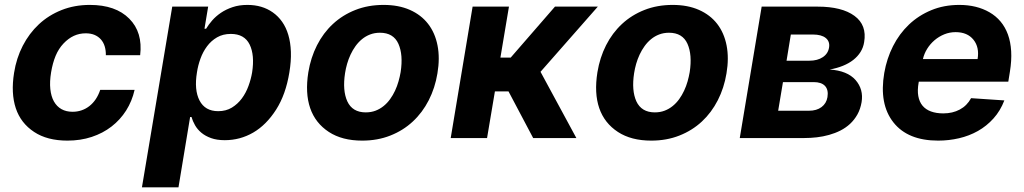

<svg xmlns="http://www.w3.org/2000/svg" viewBox="-20 -573 4251 797"><path d="M38.4 -270.6Q47.9 -331.3 74.4 -382.8Q100.9 -434.3 141.3 -472.1Q181.8 -509.9 235.4 -531.2Q289.1 -552.6 353 -552.6Q460.2 -552.6 516.7 -495.4Q573.2 -438.6 561.8 -343.8H419.4Q419.7 -364 414.6 -380.7Q409.4 -397.4 398.8 -409.4Q388.1 -421.5 372.5 -428.1Q356.9 -434.7 335.9 -434.7Q309.3 -434.7 286.6 -424.2Q263.8 -413.7 243.6 -392.4Q223.4 -371.1 210.9 -341.3Q198.5 -311.4 192.1 -272.7Q185.7 -234 188.9 -203.5Q192.1 -172.9 203.8 -152Q215.6 -131 235.1 -120Q254.6 -109 281.2 -109Q301.1 -109 318.7 -115.1Q336.3 -121.1 351.2 -132.8Q366.1 -144.5 377.5 -161.4Q388.8 -178.3 396 -199.9H538.7Q528.1 -153.1 503.6 -114.3Q479 -75.6 443 -47.8Q407 -19.9 360.6 -4.6Q314.3 10.7 259.9 10.7Q176.1 10.7 121.8 -25.2Q66.1 -61.8 45.5 -123.9Q24.9 -186.1 38.4 -270.6Z M569.2 204.5 695 -545.5H844.1L828.8 -453.8H835.6Q845.5 -470.5 860.6 -487.9Q875.7 -505.3 896.8 -519.7Q918 -534.1 945.3 -543.3Q972.7 -552.6 1007.1 -552.6Q1068.2 -552.6 1112.2 -521.7Q1134.6 -506 1151.1 -482.6Q1167.6 -459.2 1176.8 -428.1Q1186.1 -397 1187.5 -358Q1188.9 -318.9 1181.1 -272Q1166.2 -180.8 1126.4 -118.3Q1085.6 -54.3 1031.1 -22.7Q976.6 8.9 913 8.9Q880 8.9 856 0.2Q832 -8.5 815.7 -22.2Q799.4 -35.9 789.6 -53.1Q779.8 -70.3 774.9 -87.4H769.2L720.9 204.5ZM808.2 -155.9Q831.3 -111.5 885.7 -111.5Q918 -111.5 942.3 -126.2Q966.6 -141 983.8 -164.2Q1001.1 -187.5 1011.5 -216.3Q1022 -245 1026.6 -272.7Q1037.6 -344.5 1016.3 -388.1Q994.7 -432.2 938.2 -432.2Q905.5 -432.2 881 -418Q856.5 -403.8 839.5 -380.9Q822.4 -358 812.1 -329.5Q801.8 -301.1 797.6 -272.7Q785.5 -199.9 808.2 -155.9Z M1259.9 -273.1Q1269.9 -333.8 1295.8 -384.9Q1321.7 -436.1 1361.9 -473.4Q1402 -510.7 1455.1 -531.6Q1508.2 -552.6 1572.4 -552.6Q1634.6 -552.6 1681.3 -532Q1728 -511.4 1756.9 -474.1Q1785.9 -436.8 1796.2 -384.4Q1806.5 -332 1795.8 -268.5Q1785.9 -208.1 1759.8 -157Q1733.7 -105.8 1693.5 -68.5Q1653.4 -31.2 1600.3 -10.3Q1547.2 10.7 1483.3 10.7Q1400.2 10.7 1345.2 -25.2Q1289.1 -61.8 1267.6 -124.1Q1246.1 -186.4 1259.9 -273.1ZM1421.5 -152.7Q1442.8 -106.5 1498.2 -106.5Q1520.6 -106.5 1539.1 -113.6Q1557.5 -120.7 1572.6 -133Q1587.7 -145.2 1599.4 -161.6Q1611.2 -177.9 1619.9 -196.6Q1628.6 -215.2 1634.2 -235.1Q1639.9 -255 1643.1 -273.8Q1654.1 -345.5 1633.9 -391Q1613.3 -437.1 1557.2 -437.1Q1535.2 -437.1 1516.5 -430Q1497.9 -422.9 1482.8 -410.5Q1467.7 -398.1 1455.8 -381.6Q1443.9 -365.1 1435.2 -346.4Q1426.5 -327.8 1420.8 -307.9Q1415.1 -288 1412.3 -269.2Q1401.3 -197.8 1421.5 -152.7Z M1941.8 -545.5H2092.7L2057.2 -333.8H2099.8L2283.7 -545.5H2461.6L2223.7 -274.9L2372.5 0H2193.2L2090.9 -193.5H2034.4L2001.8 0H1850.9Z M2459.9 -273.1Q2469.8 -333.8 2495.7 -384.9Q2521.7 -436.1 2561.8 -473.4Q2601.9 -510.7 2655 -531.6Q2708.1 -552.6 2772.4 -552.6Q2834.5 -552.6 2881.2 -532Q2927.9 -511.4 2956.9 -474.1Q2985.8 -436.8 2996.1 -384.4Q3006.4 -332 2995.7 -268.5Q2985.8 -208.1 2959.7 -157Q2933.6 -105.8 2893.5 -68.5Q2853.3 -31.2 2800.2 -10.3Q2747.2 10.7 2683.2 10.7Q2600.1 10.7 2545.1 -25.2Q2489 -61.8 2467.5 -124.1Q2446 -186.4 2459.9 -273.1ZM2621.4 -152.7Q2642.8 -106.5 2698.2 -106.5Q2720.5 -106.5 2739 -113.6Q2757.5 -120.7 2772.5 -133Q2787.6 -145.2 2799.4 -161.6Q2811.1 -177.9 2819.8 -196.6Q2828.5 -215.2 2834.2 -235.1Q2839.8 -255 2843 -273.8Q2854 -345.5 2833.8 -391Q2813.2 -437.1 2757.1 -437.1Q2735.1 -437.1 2716.4 -430Q2697.8 -422.9 2682.7 -410.5Q2667.6 -398.1 2655.7 -381.6Q2643.8 -365.1 2635.1 -346.4Q2626.4 -327.8 2620.7 -307.9Q2615.1 -288 2612.2 -269.2Q2601.2 -197.8 2621.4 -152.7Z M3050.8 0 3141.7 -545.5H3373.9Q3474.8 -545.5 3527 -507.1Q3579.2 -468.8 3567.1 -398.1Q3563.6 -375.7 3552 -357.2Q3540.5 -338.8 3522.2 -324.4Q3503.9 -310 3479 -299.9Q3454.2 -289.8 3424 -284.4Q3497.2 -279.5 3531.2 -241.1Q3565.3 -202.1 3556.5 -148.8Q3551.5 -120 3539.1 -97.8Q3526.6 -75.6 3508.9 -59.1Q3491.1 -42.6 3468.8 -31.2Q3446.4 -19.9 3421.5 -13Q3396.7 -6 3370.6 -3Q3344.5 0 3318.9 0ZM3210.2 -113.3H3337.7Q3370 -113.3 3390.3 -128.6Q3410.5 -143.8 3414.8 -169.7Q3419.7 -199.9 3404.8 -216.1Q3389.9 -232.2 3357.6 -232.2H3230.1ZM3245 -321H3339.8Q3373.6 -321 3395.6 -335.8Q3417.6 -350.5 3421.5 -376.1Q3425.4 -400.9 3407.7 -415.3Q3389.9 -429.7 3354.4 -429.7H3262.8Z M3650.6 -270.2Q3660.9 -329.9 3687 -381.4Q3713.1 -432.9 3753 -470.9Q3793 -508.9 3845.7 -530.7Q3898.4 -552.6 3962 -552.6Q4034.4 -552.6 4087.4 -522Q4114 -506.7 4133.3 -483.7Q4152.7 -460.6 4163.9 -429.9Q4175.1 -399.1 4177.4 -360.6Q4179.7 -322.1 4172.2 -275.6L4165.5 -234H3794L3793.3 -230.1Q3787.6 -198.2 3791.9 -174.2Q3796.2 -150.2 3809.5 -134.2Q3822.8 -118.3 3844.6 -110.3Q3866.5 -102.3 3895.6 -102.3Q3934.3 -102.3 3964.1 -118.3Q3994 -134.2 4011 -165.5L4149.1 -156.2Q4132.5 -112.9 4104 -81.3Q4075.6 -49.7 4039.4 -29.3Q4003.2 -8.9 3960.9 0.9Q3918.7 10.7 3874.3 10.7Q3748.2 10.7 3688.6 -65Q3628.6 -141 3650.6 -270.2ZM3811.1 -327.8H4038Q4046.2 -376.4 4021 -408Q3995.7 -439.6 3946.7 -439.6Q3922.2 -439.6 3899.9 -430.6Q3877.5 -421.5 3859.4 -406.1Q3841.3 -390.6 3828.7 -370.4Q3816.1 -350.1 3811.1 -327.8Z"/></svg>

Font: Inter P
Style: Bold Italic
Weight: 700
Italic angle: 9.39999°
Designer: Rasmus Andersson
Foundry: rsms
Version: Version 3.018;git-588b23468